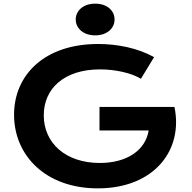

<svg xmlns="http://www.w3.org/2000/svg" viewBox="-20 -1011 1040 1041"><path d="M56.2 -388.7C56.2 -168.5 227.1 10.3 510.3 10.3C815.4 10.3 975.1 -196.8 925.8 -431.2L925.3 -430.7V-431.2H519.5V-303.7H786.1C768.6 -196.3 668.5 -127.4 521 -127.4C335.9 -127.4 217.3 -235.4 217.3 -385.7C217.3 -531.7 329.1 -634.8 522 -634.8C605 -634.8 691.4 -615.7 744.1 -584L815.4 -701.2C727.1 -750.5 616.7 -772.5 511.7 -772.5C220.2 -772.5 56.2 -604 56.2 -388.7ZM496.1 -819.3C561 -819.3 601.1 -857.9 601.1 -905.3C601.1 -953.1 561 -991.2 496.1 -991.2C431.6 -991.2 390.6 -953.1 390.6 -905.3C390.6 -857.9 431.6 -819.3 496.1 -819.3Z"/></svg>

Font: Krona One
Style: Regular
Weight: 400
Designer: Yvonne Schüttler
Foundry: Yvonne Schüttler
Version: Version 1.002